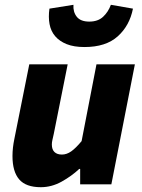

<svg xmlns="http://www.w3.org/2000/svg" viewBox="-20 -768 592 800"><path d="M542 -500 444 0H314V-64H310Q278 -34 236.5 -11Q195 12 150 12Q88 12 60 -20.5Q32 -53 32 -118Q32 -152 40 -190L102 -500H262L204 -210Q201 -196 198.5 -185.5Q196 -175 196 -166Q196 -145 207 -134.5Q218 -124 238 -124Q258 -124 277 -137.5Q296 -151 320 -180L382 -500ZM332 -572Q288 -572 258 -584Q228 -596 210 -617Q192 -638 186.5 -667.5Q181 -697 186 -732L286 -748Q284 -718 300 -698Q316 -678 352 -678Q388 -678 409.5 -698Q431 -718 442 -748L534 -732Q520 -661 470.5 -616.5Q421 -572 332 -572Z"/></svg>

Font: mr_Source Sans Pro
Style: Italic
Weight: 900
Italic angle: -11°
Designer: Paul D. Hunt
Foundry: Adobe Systems Incorporated
Version: Version 1.076;July 10, 2024;FontCreator 11.5.0.2430 64-bit